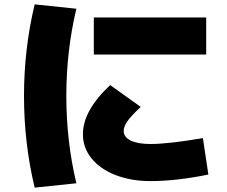

<svg xmlns="http://www.w3.org/2000/svg" viewBox="-20 -800 1040 880"><path d="M360 -185Q360 -293 485 -410L625 -310Q581 -269 564 -244.5Q547 -220 547 -200Q547 -171 579.5 -155.5Q612 -140 670 -140Q751 -140 910 -167L935 0Q788 30 670 30Q581 30 510 2.5Q439 -25 399.5 -74Q360 -123 360 -185ZM139 -780 330 -760Q284 -567 284 -360Q284 -153 330 40L139 60Q90 -143 90 -360Q90 -577 139 -780ZM410 -720H925V-550H410Z"/></svg>

Font: Enso Black
Style: Regular
Weight: 900
Designer: Coji Morishita
Foundry: UNDERFOREST DESIGN
Version: Version 1.000